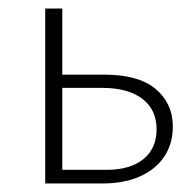

<svg xmlns="http://www.w3.org/2000/svg" viewBox="-20 -430 456 450"><path d="M86 0V-410H126V-32H230Q285 -32 316 -57Q347 -82 347 -127Q347 -173 313.5 -198.5Q280 -224 220 -224H115V-255H226Q264 -255 293.5 -247Q323 -239 343 -223Q363 -207 374 -184.5Q385 -162 385 -133Q385 -93 365 -63Q345 -33 308 -16.5Q271 0 220 0Z"/></svg>

Font: Ysabeau Infant ExtraLight
Style: Regular
Weight: 250
Designer: Christian Thalmann (Catharsis Fonts)
Version: Version 2.001;gftools[0.9.30]; featfreeze: ss01,ss02,lnum